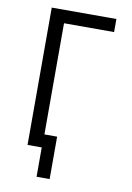

<svg xmlns="http://www.w3.org/2000/svg" viewBox="-97 -795 694 1012"><g transform="rotate(10 250.0 -289.0)"><path d="M172 157V0H96V-735H442V-665H174V-70H242V157Z"/></g></svg>

Font: Huly
Style: Regular
Weight: 400
Designer: Belleve Invis
Foundry: Belleve Invis
Version: Version 33.2.5; ttfautohint (v1.8.4)